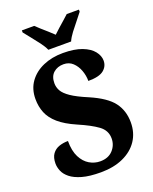

<svg xmlns="http://www.w3.org/2000/svg" viewBox="-170 -1023 896 1126"><g transform="rotate(-20 278.0 -460.5)"><path d="M261 10Q190 10 144.5 -3Q99 -16 73 -37Q47 -58 37 -82.5Q27 -107 27 -129Q27 -167 43 -189Q59 -211 85 -220Q111 -229 141 -229Q141 -167 161 -128Q181 -89 212.5 -70.5Q244 -52 279 -52Q330 -52 358.5 -83Q387 -114 387 -156Q387 -206 344.5 -237Q302 -268 225 -301Q156 -331 117 -365Q78 -399 62 -438.5Q46 -478 46 -525Q46 -587 78 -631.5Q110 -676 165 -700Q220 -724 289 -724Q361 -724 407.5 -706Q454 -688 476.5 -659.5Q499 -631 499 -601Q499 -565 470.5 -542Q442 -519 374 -519Q374 -553 362 -585.5Q350 -618 327 -639.5Q304 -661 270 -661Q232 -661 207 -639Q182 -617 182 -574Q182 -549 194.5 -526.5Q207 -504 242 -480Q277 -456 344 -428Q446 -384 485.5 -331.5Q525 -279 525 -206Q525 -141 492.5 -92.5Q460 -44 400.5 -17Q341 10 261 10ZM216 -771Q206 -794 186 -820.5Q166 -847 145 -873Q124 -899 109 -918V-931H186Q197 -920 215.5 -903.5Q234 -887 253.5 -870Q273 -853 287 -839Q301 -853 320.5 -870Q340 -887 358.5 -903.5Q377 -920 389 -931H465V-918Q451 -899 429.5 -873Q408 -847 388 -820.5Q368 -794 358 -771Z"/></g></svg>

Font: Noto Serif Ethiopic SemiCondensed ExtraBold
Style: Regular
Weight: 800
Width: 4
Designer: Monotype Design Team
Foundry: Monotype Imaging Inc.
Version: Version 2.102; ttfautohint (v1.8.4.7-5d5b)